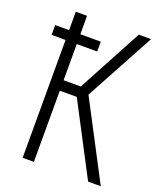

<svg xmlns="http://www.w3.org/2000/svg" viewBox="-134 -798 735 882"><g transform="rotate(20 234.0 -357.0)"><path d="M83 0V-576H15V-624H83V-714H138V-624H238V-576H138V-399H222L391 -714H451L268 -376L465 0H403L221 -348H138V0Z"/></g></svg>

Font: Noto Sans Condensed Light
Style: Regular
Weight: 300
Width: 3
Designer: Monotype Design Team
Foundry: Monotype Imaging Inc.
Version: Version 2.013; ttfautohint (v1.8.4.7-5d5b)